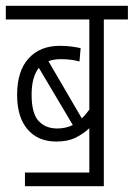

<svg xmlns="http://www.w3.org/2000/svg" viewBox="-20 -642 461 662"><path d="M66 -47H288V-200Q268 -181 241 -167.5Q214 -154 174 -154Q111 -154 75 -196Q39 -238 39 -315Q39 -397 78.5 -440.5Q118 -484 186 -484Q208 -484 226.5 -481.5Q245 -479 258 -476L254 -430Q226 -438 189 -438Q165 -438 147 -431L262 -234Q275 -246 288 -264V-575H0V-622H421V-575H338V0H66ZM89 -315Q89 -251 113 -225Q137 -199 177 -199Q207 -199 231 -211L114 -408Q89 -377 89 -315Z"/></svg>

Font: Noto Sans ExtraCondensed Light
Style: Regular
Weight: 300
Width: 2
Designer: Monotype Design Team
Foundry: Monotype Imaging Inc.
Version: Version 2.013; ttfautohint (v1.8.4.7-5d5b)